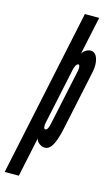

<svg xmlns="http://www.w3.org/2000/svg" viewBox="-193 -785 596 1023"><g transform="rotate(15 105.5 -273.5)"><path d="M-54 188H24L70 -30Q72.5 -15 87.2 -3.5Q102 8 119 8Q141 8 156.8 -16.8Q172.5 -41.5 187 -99L261 -448Q270 -493.5 258.8 -524.2Q247.5 -555 222 -555Q208.5 -555 194.5 -546Q180.5 -537 175 -524L220 -735H141ZM96 -87Q89.5 -87 87.8 -97.5Q86 -108 90 -125L155 -431Q157.5 -445.5 164 -456.2Q170.5 -467 177 -467Q183 -467 184.8 -457Q186.5 -447 183 -431L118 -125Q110.5 -87 96 -87Z"/></g></svg>

Font: League Gothic Condensed Italic
Style: Regular
Weight: 400
Width: 3
Designer: The League of Moveable Type
Version: Version 1.600; ttfautohint (v1.8.3)